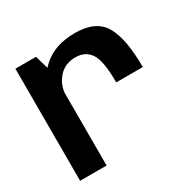

<svg xmlns="http://www.w3.org/2000/svg" viewBox="-136 -738 884 879"><g transform="rotate(-30 306.0 -299.0)"><path d="M415 -307.5H555.5Q555.5 -457.5 514.8 -527.8Q474 -598 363 -598Q258.5 -598 195.2 -542.2Q132 -486.5 132 -405.5L186 -371.5Q186 -421.5 219.5 -461Q253 -500.5 310.5 -500.5Q361 -500.5 388 -462Q415 -423.5 415 -307.5ZM46.5 0H186.5V-485L155.5 -592.5H46.5Z"/></g></svg>

Font: Anybody Thin SemiBold
Style: Regular
Weight: 600
Version: Version 1.113;gftools[0.9.25]